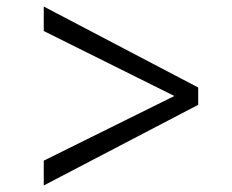

<svg xmlns="http://www.w3.org/2000/svg" viewBox="-20 -595 709 588"><path d="M114 -27V-103L514 -301L114 -500V-575L587 -327V-274Z"/></svg>

Font: Merriweather Light 18pt Light
Style: Regular
Weight: 300
Version: Version 2.100